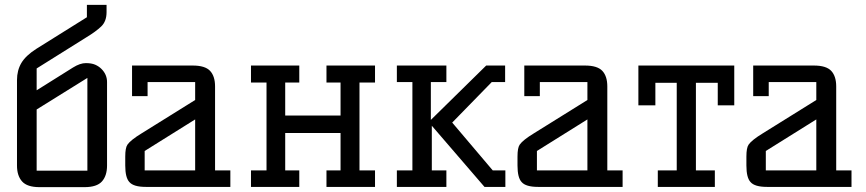

<svg xmlns="http://www.w3.org/2000/svg" viewBox="-20 -770 3568 791"><path d="M419 -750V-720Q419 -682 397 -661Q375 -640 337 -617L131 -488V-398L281 -492Q310 -510 333.5 -510Q357 -510 372 -503.5Q387 -497 398 -486Q421 -463 421 -432V-88Q421 -46 400 -22.5Q379 1 328 1H143Q92 1 71 -22.5Q50 -46 50 -88V-440Q50 -480 68 -510.5Q86 -541 130 -569L338 -699V-750ZM131 -319V-67H340V-449Z M929 -68V0H581Q530 0 513 -20Q496 -38 496 -88V-125Q496 -161 505 -174Q518 -193 564 -221L784 -358V-432H588V-374H524V-500H774Q825 -500 845.5 -478Q866 -456 866 -414V-68ZM784 -278 576 -148V-68H784Z M1325 -68H1383V-222H1155V-68H1213V0H1014V-68H1078V-430H1014V-500H1213V-430H1155V-294H1383V-430H1325V-500H1525V-430H1461V-68H1525V0H1325Z M1615 -500H1819V-432H1755V-276L1983 -500H2061V-432H2006L1843 -265L2010 -68H2062V0H1976L1759 -252V-68H1819V0H1615V-68H1679V-432H1615Z M2545 -68V0H2197Q2146 0 2129 -20Q2112 -38 2112 -88V-125Q2112 -161 2121 -174Q2134 -193 2180 -221L2400 -358V-432H2204V-374H2140V-500H2390Q2441 -500 2461.5 -478Q2482 -456 2482 -414V-68ZM2400 -278 2192 -148V-68H2400Z M2690 -68H2768V-429H2680V-336H2610V-500H3005V-336H2937V-429H2847V-68H2925V0H2690Z M3488 -68V0H3140Q3089 0 3072 -20Q3055 -38 3055 -88V-125Q3055 -161 3064 -174Q3077 -193 3123 -221L3343 -358V-432H3147V-374H3083V-500H3333Q3384 -500 3404.5 -478Q3425 -456 3425 -414V-68ZM3343 -278 3135 -148V-68H3343Z"/></svg>

Font: Kelly Slab
Style: Regular
Weight: 400
Designer: Denis Masharov
Foundry: Denis Masharov
Version: Version 1.001